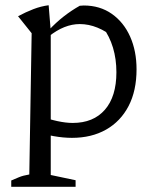

<svg xmlns="http://www.w3.org/2000/svg" viewBox="-20 -518 590 734"><path d="M255 9Q222 9 185.5 2.5Q149 -4 109 -17L127 -76Q167 -62 199.5 -55Q232 -48 258 -48Q337 -48 381 -98.5Q425 -149 425 -242Q425 -292 412 -335.5Q399 -379 372 -416L420 -371Q353 -426 285 -426Q226 -426 167 -379L166 -402Q194 -432 223.5 -455Q253 -478 285 -496Q289 -496 293 -496.5Q297 -497 300 -497Q362 -497 407.5 -465Q453 -433 477.5 -378Q502 -323 502 -253Q502 -171 471.5 -112.5Q441 -54 385.5 -22.5Q330 9 255 9ZM23 196V172Q37 166 52.5 159.5Q68 153 92 149L101 -391L49 -456Q79 -472 107.5 -483Q136 -494 166 -498L174 -399V151L269 171V196Z"/></svg>

Font: Piazzolla Thin
Style: Regular
Weight: 400
Version: Version 2.001